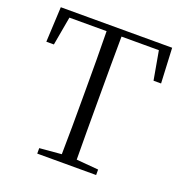

<svg xmlns="http://www.w3.org/2000/svg" viewBox="-130 -840 912 956"><g transform="rotate(20 326.0 -362.5)"><path d="M22 -539H62L89 -691H286C288 -592 288 -491 288 -390V-335C288 -235 288 -136 286 -39L170 -29V0H482V-29L365 -39C364 -137 364 -235 364 -335V-390C364 -491 364 -593 365 -691H563L590 -539H630L621 -725H31Z"/></g></svg>

Font: Noto Serif TC Light
Style: Regular
Weight: 300
Designer: Ryoko NISHIZUKA 西塚涼子 (kana & ideographs); Frank Grießhammer (Latin, Greek & Cyrillic); Wenlong ZHANG 张文龙 (bopomofo); San
Foundry: Adobe
Version: Version 2.001;hotconv 1.1.0;makeotfexe 2.6.0